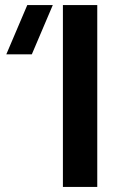

<svg xmlns="http://www.w3.org/2000/svg" viewBox="-20 -740 475 760"><path d="M365 0V-720H229V0ZM5 -525H106L189 -720H88Z"/></svg>

Font: Manrope ExtraBold
Style: Regular
Weight: 800
Designer: Mikhail Sharanda
Foundry: Mikhail Sharanda
Version: Version 4.505